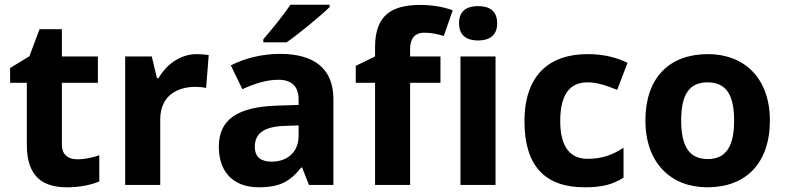

<svg xmlns="http://www.w3.org/2000/svg" viewBox="-20 -879 3337 816"><path d="M308 -202C269 -202 243 -222 243 -264V-527H396V-639H243V-755H148L105 -640L23 -590V-527H94V-264C94 -123 167 -83 265 -83C321 -83 370 -94 402 -108V-219C371 -209 341 -202 308 -202Z M817 -649C744 -649 686 -603 654 -547H647L625 -639H512V-93H661V-371C661 -474 735 -510 812 -510C825 -510 846 -508 856 -505L867 -645C855 -647 832 -649 817 -649Z M1381 -849V-859H1214C1185 -814 1131 -749 1099 -712V-699H1198C1249 -734 1343 -812 1381 -849ZM1170 -650C1093 -650 1019 -631 961 -601L1010 -500C1061 -523 1111 -540 1164 -540C1217 -540 1249 -514 1249 -457V-433L1154 -430C991 -424 910 -372 910 -256C910 -138 982 -83 1079 -83C1170 -83 1213 -108 1260 -167H1264L1293 -93H1397V-457C1397 -587 1316 -650 1170 -650ZM1191 -344 1249 -346V-301C1249 -231 1199 -192 1135 -192C1092 -192 1063 -209 1063 -255C1063 -307 1095 -341 1191 -344Z M1852 -527V-639H1723V-673C1723 -712 1741 -740 1783 -740C1817 -740 1843 -733 1866 -726L1904 -835C1874 -847 1825 -858 1767 -858C1649 -858 1574 -818 1574 -679V-639L1492 -599V-527H1574V-93H1723V-527Z M2012 -853C1967 -853 1931 -836 1931 -780C1931 -725 1967 -707 2012 -707C2056 -707 2093 -725 2093 -780C2093 -836 2056 -853 2012 -853ZM2086 -639H1937V-93H2086Z M2464 -83C2540 -83 2584 -95 2630 -124V-251C2584 -221 2539 -204 2477 -204C2403 -204 2361 -255 2361 -364C2361 -474 2399 -529 2477 -529C2517 -529 2556 -516 2603 -497L2647 -612C2606 -632 2552 -649 2477 -649C2318 -649 2209 -563 2209 -363C2209 -169 2301 -83 2464 -83Z M3252 -367C3252 -548 3142 -649 2989 -649C2824 -649 2723 -548 2723 -367C2723 -185 2833 -83 2986 -83C3150 -83 3252 -185 3252 -367ZM2875 -367C2875 -475 2908 -529 2987 -529C3067 -529 3100 -475 3100 -367C3100 -259 3067 -203 2988 -203C2908 -203 2875 -259 2875 -367Z"/></svg>

Font: Noto Sans Kannada UI
Style: Bold
Weight: 700
Designer: Jelle Bosma - Monotype Design Team
Foundry: Monotype Imaging Inc.
Version: Version 2.005